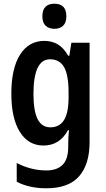

<svg xmlns="http://www.w3.org/2000/svg" viewBox="-20 -773 568 1033"><path d="M218 -553Q260 -553 291.5 -534Q323 -515 347 -473H353L364 -543H462V-9Q462 111 405.5 175.5Q349 240 229 240Q138 240 70 205V104Q148 144 229 144Q286 144 316.5 114Q347 84 347 17V4Q347 -32 351 -73H346Q301 10 214 10Q133 10 87 -63Q41 -136 41 -269Q41 -405 88 -479Q135 -553 218 -553ZM249 -454Q160 -454 160 -267Q160 -176 182.5 -132Q205 -88 251 -88Q300 -88 324.5 -127Q349 -166 349 -250V-274Q349 -369 325 -411.5Q301 -454 249 -454ZM273 -753Q337 -753 337 -685Q337 -651 319.5 -634.5Q302 -618 273 -618Q243 -618 225.5 -634.5Q208 -651 208 -685Q208 -753 273 -753Z"/></svg>

Font: Noto Sans Myanmar Condensed SemiBold
Style: Regular
Weight: 600
Width: 3
Designer: Monotype Design Team
Foundry: Monotype Imaging Inc.
Version: Version 2.107; ttfautohint (v1.8.4.7-5d5b)